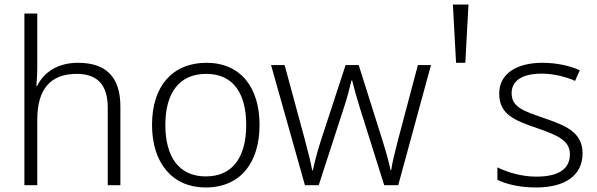

<svg xmlns="http://www.w3.org/2000/svg" viewBox="-20 -871 2645 850"><path d="M145 -568V-811H88V-51H145V-341C145 -475 202 -544 320 -544C409 -544 457 -497 457 -395V-51H513V-399C513 -533 447 -593 325 -593C235 -593 173 -550 145 -491H141C143 -516 145 -540 145 -568Z M1129 -318C1129 -483 1046 -593 894 -593C744 -593 653 -490 653 -318C653 -150 743 -41 890 -41C1045 -41 1129 -151 1129 -318ZM712 -318C712 -459 773 -544 893 -544C1018 -544 1070 -450 1070 -318C1070 -182 1015 -90 891 -90C769 -90 712 -181 712 -318Z M1572 -397 1681 -51H1743L1888 -583H1830L1743 -255C1728 -196 1716 -150 1712 -118H1709C1702 -152 1689 -199 1674 -247L1568 -583H1510L1400 -247C1383 -194 1372 -149 1365 -117H1362C1356 -152 1345 -195 1329 -255L1240 -583H1180L1330 -51H1391L1503 -396C1518 -440 1528 -482 1536 -515H1539C1547 -482 1558 -442 1572 -397Z M1999 -593H2040L2054 -851H1985Z M2559 -192C2559 -286 2484 -315 2389 -348C2297 -380 2245 -396 2245 -459C2245 -515 2294 -545 2378 -545C2431 -545 2485 -531 2526 -513L2547 -560C2501 -580 2445 -593 2381 -593C2265 -593 2190 -543 2190 -457C2190 -364 2258 -338 2357 -304C2453 -271 2503 -247 2503 -188C2503 -127 2459 -89 2354 -89C2291 -89 2229 -107 2182 -130V-75C2221 -56 2279 -41 2353 -41C2484 -41 2559 -96 2559 -192Z"/></svg>

Font: Noto Sans Tamil UI Light
Style: Regular
Weight: 300
Designer: Jelle Bosma - Monotype Design Team
Foundry: Monotype Imaging Inc.
Version: Version 2.004